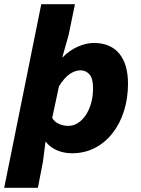

<svg xmlns="http://www.w3.org/2000/svg" viewBox="-48 -716 668 912"><path d="M-28 176 148 -696H308L278 -550L248 -444H250Q282 -477 322 -494.5Q362 -512 398 -512Q476 -512 518 -462Q560 -412 560 -318Q560 -249 541 -189Q522 -129 487 -84Q452 -39 403 -13.5Q354 12 294 12Q256 12 223 -2Q190 -16 170 -42H168L156 52L132 176ZM276 -118Q300 -118 321 -131Q342 -144 358.5 -168Q375 -192 384.5 -225Q394 -258 394 -298Q394 -343 377 -362.5Q360 -382 334 -382Q310 -382 284 -365Q258 -348 232 -306L200 -156Q211 -136 233 -127Q255 -118 276 -118Z"/></svg>

Font: Source Code Pro Black
Style: Italic
Weight: 900
Italic angle: -11°
Monospace: yes
Designer: Paul D. Hunt, Teo Tuominen
Foundry: Adobe Systems Incorporated
Version: Version 1.050;PS 1.000;hotconv 16.6.51;makeotf.lib2.5.65220